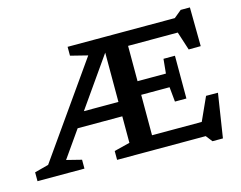

<svg xmlns="http://www.w3.org/2000/svg" viewBox="-105 -905 1391 1108"><g transform="rotate(-15 590.0 -351.0)"><path d="M273 -235V-321H606V-235ZM526.5 -704H597V-654L191.5 -75.5L281 -53V0H0.5V-53L84 -75ZM369 -651V-704H541.5L512.5 -615ZM954 -494V-366V-238.5H885.5L877 -326.5H633.5V-408H877L885.5 -494ZM1112 -509 1040 -508.5 989 -666.5 1034.5 -619H633.5V-704H1009.5L1054.5 -741H1109.5ZM983 -37.5 1067.5 -224 1138.5 -223.5 1098 38.5H1035.5L1005.5 0H633.5V-85H1022.5ZM476 0V-53L570 -76.5V-704H707.5V0Z"/></g></svg>

Font: Newsreader 7pt Medium
Style: Regular
Weight: 500
Designer: Hugues Gentile
Foundry: Production Type
Version: Version 1.003